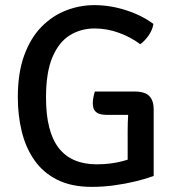

<svg xmlns="http://www.w3.org/2000/svg" viewBox="-20 -716 683 749"><path d="M578.5 -622.5Q574.5 -598 558.8 -576.2Q543 -554.5 527 -543.5Q491.5 -570.5 444.5 -587.8Q397.5 -605 349.5 -605Q296 -605 253 -578.8Q210 -552.5 184.8 -493.5Q159.5 -434.5 159.5 -335.5Q159.5 -202.5 209 -138.8Q258.5 -75 357.5 -75Q410.5 -75 456 -86.8Q501.5 -98.5 525 -108.5L579.5 -29.5Q549.5 -18.5 509.8 -8.8Q470 1 426 7Q382 13 338.5 13Q258 13 202.8 -15Q147.5 -43 113.8 -91.8Q80 -140.5 64.8 -203.5Q49.5 -266.5 49.5 -336.5Q49.5 -432 74.5 -500.2Q99.5 -568.5 142.2 -611.8Q185 -655 238.2 -675.5Q291.5 -696 348 -696Q410 -696 472 -676Q534 -656 578.5 -622.5ZM478 -204.5Q478 -239 480 -269Q482 -299 487.5 -321.5L579.5 -290.5V-29.5L478 -27.5ZM504 -359Q546 -359 562.8 -341Q579.5 -323 579.5 -290.5V-268H394.5Q381.5 -268 369.5 -271.2Q357.5 -274.5 349.8 -284.2Q342 -294 342 -313.5Q342 -325 344.5 -337.2Q347 -349.5 350 -359Z"/></svg>

Font: Signika Light
Style: Regular
Weight: 400
Version: Version 2.003;gftools[0.9.32]